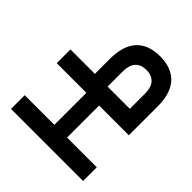

<svg xmlns="http://www.w3.org/2000/svg" viewBox="-119 -1038 1356 1356"><g transform="rotate(-45 559.0 -360.0)"><path d="M207 0V-297H527V0H817C993.5 0 1078 -88 1078 -238C1078 -388 993.5 -476 817 -476H664V-720H527V-424H207V-720H70V0ZM664 -127V-349H816C898 -349 941 -310.5 941 -238C941 -165.5 898 -127 816 -127Z"/></g></svg>

Font: Vela Sans ExtBd
Style: Regular
Weight: 800
Designer: Principal design: Mikhail Sharanda - project Manrope.
Design modification: Ravid Balaliev
Foundry: Mikhail Sharanda
Version: Version 1.001